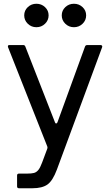

<svg xmlns="http://www.w3.org/2000/svg" viewBox="-20 -793 589 1023"><path d="M81 210Q71 210 71 200V142Q71 132 81 132H123Q148 132 161 128.5Q174 125 184 113Q194 101 204 74L232 -1Q233 -3 233 -6Q233 -11 231 -15L23 -541Q22 -543 22 -546Q22 -553 30 -553H104Q112 -553 115 -545L273 -141Q275 -135 279 -135Q283 -135 286 -141L433 -545Q436 -553 445 -553H516Q521 -553 523.5 -549.5Q526 -546 524 -541L283 111Q261 170 233 190Q205 210 153 210ZM109 -711Q109 -737 128 -755Q147 -773 174 -773Q201 -773 220 -755Q239 -737 239 -711Q239 -685 220 -666.5Q201 -648 174 -648Q147 -648 128 -666.5Q109 -685 109 -711ZM309 -711Q309 -737 328 -755Q347 -773 374 -773Q401 -773 420 -755Q439 -737 439 -711Q439 -685 420 -666.5Q401 -648 374 -648Q347 -648 328 -666.5Q309 -685 309 -711Z"/></svg>

Font: Open Sauce Two
Style: Regular
Weight: 400
Designer: Alfredo Marco Pradil
Foundry: Creative Sauce Fz LLC
Version: Version 1.477